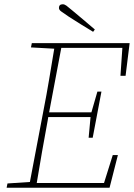

<svg xmlns="http://www.w3.org/2000/svg" viewBox="-20 -879 627 899"><path d="M125 -657 129 -677H587L568 -524H544L553 -655H267L210 -353H408L436 -450H455L414 -234H395L404 -331H206L203 -313Q176 -168 152 -22H467L508 -153H532L493 0H11L15 -20L120 -27L184 -364Q198 -435 210 -507Q222 -579 234 -651ZM424 -741 416 -730Q387 -747 358 -765.5Q329 -784 302 -801Q277 -818 266.5 -825.5Q256 -833 256 -842Q256 -859 274 -859Q282 -859 291 -852.5Q300 -846 321 -828Q344 -809 370.5 -786.5Q397 -764 424 -741Z"/></svg>

Font: Source Serif Pro ExtraLight
Style: Italic
Weight: 200
Italic angle: -12°
Designer: Frank Grießhammer
Foundry: Adobe Systems Incorporated
Version: Version 3.001;hotconv 1.0.111;makeotfexe 2.5.65597